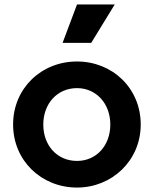

<svg xmlns="http://www.w3.org/2000/svg" viewBox="-20 -833 692 865"><path d="M391 -640 497 -813H327L262 -640ZM327 12C484 12 614 -109 614 -272C614 -436 486 -556 327 -556C166 -556 39 -435 39 -272C39 -109 167 12 327 12ZM327 -108C238 -108 175 -177 175 -272C175 -366 238 -436 327 -436C414 -436 477 -366 477 -272C477 -177 414 -108 327 -108Z"/></svg>

Font: Plus Jakarta Sans
Style: Bold
Weight: 700
Designer: Gumpita Rahayu
Foundry: Tokotype
Version: Version 2.071;gftools[0.9.30]